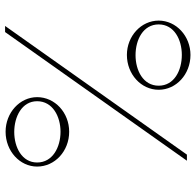

<svg xmlns="http://www.w3.org/2000/svg" viewBox="-27 -728 769 755"><g transform="rotate(-90 357.5 -350.5)"><path d="M103 0H127L633 -715H609ZM217 -463C292 -463 353 -519 353 -589C353 -657 292 -713 217 -713C141 -713 80 -657 80 -589C80 -519 141 -463 217 -463ZM337 -589C337 -528 277 -497 217 -497C156 -497 96 -528 96 -589C96 -649 156 -679 216 -679C276 -679 337 -649 337 -589ZM519 14C593 14 654 -42 654 -111C654 -180 593 -236 519 -236C443 -236 382 -180 382 -111C382 -42 443 14 519 14ZM639 -111C639 -50 579 -20 519 -20C458 -20 398 -50 398 -111C398 -172 458 -202 518 -202C579 -202 639 -172 639 -111Z"/></g></svg>

Font: Sprat Thin
Style: Regular
Weight: 100
Designer: Ethan Nakache
Foundry: Collletttivo
Version: Version 2.000;Glyphs 3.2 (3217)